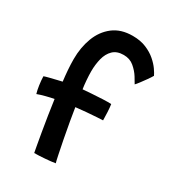

<svg xmlns="http://www.w3.org/2000/svg" viewBox="-168 -776 785 871"><g transform="rotate(30 224.0 -340.0)"><path d="M148 2Q147 -3.5 142 -30.2Q137 -57 130.5 -95.8Q124 -134.5 117.2 -177Q110.5 -219.5 105.5 -256.5Q88 -253.5 63 -247Q38 -240.5 22.5 -234.5Q17.5 -251 14 -275Q10.5 -299 10 -320.5Q16 -323 34.8 -327.8Q53.5 -332.5 72.5 -337Q91.5 -341.5 98 -343Q94.5 -371 92.2 -400.8Q90 -430.5 90 -457Q90 -517.5 109.2 -568.8Q128.5 -620 168.5 -651Q208.5 -682 270 -682Q311 -682 341.2 -669.2Q371.5 -656.5 392.5 -638.2Q413.5 -620 426 -602Q438.5 -584 443.5 -573Q437 -561.5 425.8 -545.8Q414.5 -530 403.8 -515.8Q393 -501.5 387 -495.5Q382 -505 368.2 -527Q354.5 -549 332.2 -567.8Q310 -586.5 278 -586.5Q242.5 -586.5 222.5 -567Q202.5 -547.5 194.5 -515.8Q186.5 -484 186.5 -448Q186.5 -428 188.5 -402.5Q190.5 -377 193.5 -358Q210 -359.5 239 -361.5Q268 -363.5 296.2 -364.8Q324.5 -366 339.5 -365Q342 -348.5 343.2 -325Q344.5 -301.5 344.5 -282.5Q339.5 -282.5 315.5 -281Q291.5 -279.5 260.8 -277Q230 -274.5 205.5 -271.5Q209.5 -244.5 216.8 -203Q224 -161.5 232.2 -119.2Q240.5 -77 247 -45.5Q253.5 -14 256 -6.5Q236 -3 203 -0.5Q170 2 148 2Z"/></g></svg>

Font: Grandstander
Style: Regular
Weight: 400
Designer: Tyler Finck
Foundry: Etcetera Type Co
Version: Version 1.200; ttfautohint (v1.8.3)